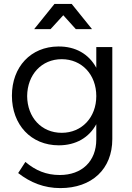

<svg xmlns="http://www.w3.org/2000/svg" viewBox="-20 -767 677 983"><path d="M304 -689 368 -618H451L347 -747H259L155 -618H239ZM473 -526V-420C435 -490 367 -530 278 -529C138 -528 41 -425 41 -277C41 -128 139 -23 281 -23C369 -23 436 -63 473 -131V-53C473 59 399 129 286 129C217 129 162 106 110 62L73 119C136 168 206 196 289 196C450 196 555 99 555 -55V-526ZM296 -87C192 -87 120 -166 119 -275C120 -385 193 -464 296 -464C399 -464 473 -385 473 -275C473 -166 399 -87 296 -87Z"/></svg>

Font: Juman Normal
Style: Regular
Weight: 300
Designer: Bandar Raffah (Arabic) Julieta Ulanovsky (Latin)
Foundry: Caramella
Version: Version 5.022;PS 005.022;hotconv 1.0.88;makeotf.lib2.5.64775